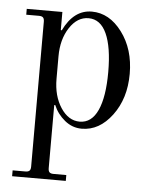

<svg xmlns="http://www.w3.org/2000/svg" viewBox="-51 -511 620 784"><g transform="rotate(5 259.0 -119.0)"><path d="M174 -182Q174 -112 205.5 -64Q237 -16 283 -16Q332 -16 357 -71Q382 -126 382 -228Q382 -330 357 -385Q332 -440 283 -440Q237 -440 205.5 -392Q174 -344 174 -274ZM28 230V206H80Q92 206 97 201Q102 196 102 184V-410Q102 -422 97 -427Q92 -432 80 -432H28V-456H174V-382L178 -381Q220 -468 294 -468Q366 -468 418 -398.5Q470 -329 470 -228Q470 -127 418 -57.5Q366 12 294 12Q255 12 224 -13.5Q193 -39 178 -75L174 -74V184Q174 196 179 201Q184 206 196 206H248V230Z"/></g></svg>

Font: Old Standard TT
Style: Regular
Weight: 400
Designer: Alexey Kryukov <alexios@thessalonica.org.ru>
Version: Version 2.2